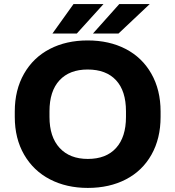

<svg xmlns="http://www.w3.org/2000/svg" viewBox="-20 -921 869 951"><path d="M775.4 -368.7V-341.8Q775.4 -234.9 730.2 -154.8Q685.1 -74.7 603.5 -32.5Q522 9.8 415 9.8Q309.6 9.8 227.8 -32.5Q146 -74.7 99.6 -154.8Q53.2 -234.9 53.2 -341.8V-368.7Q53.2 -475.6 99.1 -555.9Q145 -636.2 226.6 -678.5Q308.1 -720.7 414.1 -720.7Q521 -720.7 602.5 -678.5Q684.1 -636.2 729.7 -555.9Q775.4 -475.6 775.4 -368.7ZM604 -341.8V-369.6Q604 -470.7 554.7 -523.7Q505.4 -576.7 414.1 -576.7Q324.2 -576.7 274.7 -523.2Q225.1 -469.7 225.1 -369.6V-341.8Q225.1 -242.7 275.4 -188.2Q325.7 -133.8 415 -133.8Q505.9 -133.8 554.9 -188Q604 -242.2 604 -341.8ZM440.4 -754.9 570.8 -900.9H721.7L566.9 -754.9ZM239.7 -754.9 344.2 -900.9H492.7L360.4 -754.9Z"/></svg>

Font: Bert Sans Black
Style: Regular
Weight: 900
Designer: Christian Robertson, Adam Twardoch, & Cristiano Sobral
Foundry: Google
Version: Version 12.135;January 10, 2020;FontCreator 12.0.0.2547 64-b